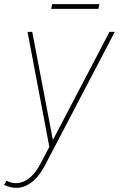

<svg xmlns="http://www.w3.org/2000/svg" viewBox="-36 -699 579 925"><path d="M41.9 206Q14.2 206 -16.3 191.8L-5 171.9Q41.9 194.6 84.3 172.6Q126.8 150.6 159.1 89.5L201.7 8.5L96.6 -545.5H119.3L218 -28.4H220.9L491.5 -545.5H517L179.7 99.4Q152 152.3 116.1 179.3Q80.3 206.3 41.9 206ZM442.5 -679 438.2 -656.2H210.9L215.2 -679Z"/></svg>

Font: Inter Thin  BETA
Style: Italic
Weight: 100
Italic angle: -9.39999°
Designer: Rasmus Andersson
Foundry: rsms
Version: Version 3.011;git-f93a4a705